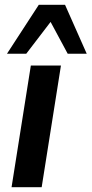

<svg xmlns="http://www.w3.org/2000/svg" viewBox="-20 -777 380 797"><path d="M28 0 108 -505H233L153 0ZM9 -554 141 -757H250L340 -554H261L190 -686L89 -554Z"/></svg>

Font: Mulish ExtraLight
Style: Italic
Weight: 200
Italic angle: -9°
Designer: Vernon Adams
Foundry: Vernon Adams
Version: Version 3.603